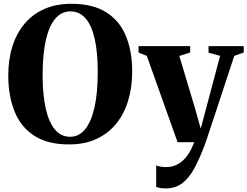

<svg xmlns="http://www.w3.org/2000/svg" viewBox="-20 -774 1346 1045"><path d="M357 12Q240 12.5 166.5 -35.2Q93 -83 59 -168Q25 -253 25 -363.5Q25 -449.5 47.2 -520.8Q69.5 -592 113.2 -644.2Q157 -696.5 221.2 -725Q285.5 -753.5 370 -753.5Q486 -753 558.8 -706.8Q631.5 -660.5 665.5 -577.5Q699.5 -494.5 699.5 -384Q699.5 -298.5 677.5 -226Q655.5 -153.5 612 -100.2Q568.5 -47 504.5 -17.5Q440.5 12 357 12ZM362 -29.5Q409 -29.5 442.5 -69.5Q476 -109.5 494 -188.5Q512 -267.5 512 -384Q512 -489 495.5 -562.2Q479 -635.5 446 -673.8Q413 -712 363.5 -712Q315.5 -712 281.8 -673.5Q248 -635 230 -557.8Q212 -480.5 212 -364Q212 -259 228.8 -184Q245.5 -109 278.8 -69.2Q312 -29.5 362 -29.5ZM881.5 251.5Q865 251.5 851.2 249.2Q837.5 247 830 242.5V126Q838.5 130 852.5 132.8Q866.5 135.5 882 135.5Q909 135.5 932 126.8Q955 118 974.5 100.5Q994 83 1009.5 57.8Q1025 32.5 1037 0H946.5L779 -470L734 -488V-523H1015V-488L956 -469.5L1042 -182.5L1072.5 -74L1100 -177L1178 -470L1115 -487.5V-523H1306.5V-488L1255 -470Q1235.5 -411 1214.2 -346.5Q1193 -282 1173 -221Q1153 -160 1136.2 -109.5Q1119.5 -59 1108.5 -26Q1097.5 7 1095 13Q1066 90.5 1036.8 143.8Q1007.5 197 970.5 224.2Q933.5 251.5 881.5 251.5Z"/></svg>

Font: Merriweather 96pt ExtraBold
Style: Regular
Weight: 800
Version: Version 2.100